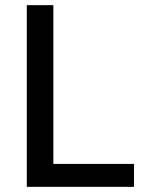

<svg xmlns="http://www.w3.org/2000/svg" viewBox="-20 -725 566 745"><path d="M84 0V-705H187V-89H500V0Z"/></svg>

Font: Nunito Sans 10pt SemiCondensed SemiBold
Style: Regular
Weight: 600
Width: 4
Designer: Vernon Adams
Foundry: Vernon Adams
Version: Version 3.101;gftools[0.9.27]